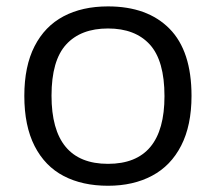

<svg xmlns="http://www.w3.org/2000/svg" viewBox="-20 -571 675 600"><path d="M56 -271.5Q56 -364 88 -426.5Q120 -489 178.5 -520Q237 -551 317.5 -551Q441 -551 509.8 -481.2Q578.5 -411.5 578.5 -271.5Q578.5 -179 546.2 -116Q514 -53 455.2 -21.8Q396.5 9.5 317.5 9.5Q237.5 9.5 179 -21Q120.5 -51.5 88.2 -114.5Q56 -177.5 56 -271.5ZM494 -270.5Q494 -381.5 448.2 -431.8Q402.5 -482 317.5 -482Q232.5 -482 186.8 -432Q141 -382 141 -272Q141 -59 317.5 -59Q494 -59 494 -270.5Z"/></svg>

Font: Encode Sans Expanded
Style: Regular
Weight: 400
Width: 7
Designer: Multiple Designers
Foundry: Impallari Type
Version: Version 2.000